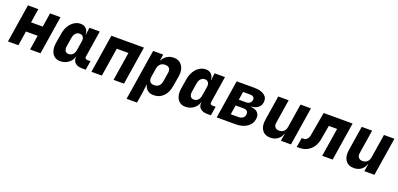

<svg xmlns="http://www.w3.org/2000/svg" viewBox="11 -1487 5379 2594"><g transform="rotate(20 2700.0 -190.0)"><path d="M22 0 109 -550H259L227 -349H395L427 -550H577L490 0H340L373 -209H205L172 0Z M774 10Q723 10 689 -17.5Q655 -45 642 -93.5Q629 -142 639 -205L662 -345Q673 -409 702 -457Q731 -505 773.5 -532.5Q816 -560 865 -560Q916 -560 946 -529Q976 -498 977 -445H980L993 -550H1142L1082 -168Q1079 -151 1088.5 -140.5Q1098 -130 1115 -130H1161L1140 0H1085Q1021 0 986 -32.5Q951 -65 959 -117L960 -125H958Q941 -64 890.5 -27Q840 10 774 10ZM849 -120Q884 -120 908 -144.5Q932 -169 938 -210L959 -340Q966 -381 949.5 -405.5Q933 -430 898 -430Q864 -430 841 -405.5Q818 -381 811 -340L790 -210Q784 -169 799.5 -144.5Q815 -120 849 -120Z M1222 0 1309 -550H1777L1690 0H1540L1605 -410H1437L1372 0Z M1793 180 1909 -550H2054L2039 -455Q2065 -506 2107.5 -533Q2150 -560 2207 -560Q2259 -560 2295 -532.5Q2331 -505 2346.5 -456.5Q2362 -408 2351 -345L2328 -205Q2312 -102 2256.5 -46Q2201 10 2116 10Q2062 10 2027.5 -19Q1993 -48 1983 -100L1967 30L1943 180ZM2079 -120Q2120 -120 2146 -143.5Q2172 -167 2179 -210L2200 -340Q2207 -384 2188 -407Q2169 -430 2128 -430Q2085 -430 2059 -405.5Q2033 -381 2025 -335L2006 -215Q1999 -169 2017.5 -144.5Q2036 -120 2079 -120Z M2574 10Q2523 10 2489 -17.5Q2455 -45 2442 -93.5Q2429 -142 2439 -205L2462 -345Q2473 -409 2502 -457Q2531 -505 2573.5 -532.5Q2616 -560 2665 -560Q2716 -560 2746 -529Q2776 -498 2777 -445H2780L2793 -550H2942L2882 -168Q2879 -151 2888.5 -140.5Q2898 -130 2915 -130H2961L2940 0H2885Q2821 0 2786 -32.5Q2751 -65 2759 -117L2760 -125H2758Q2741 -64 2690.5 -27Q2640 10 2574 10ZM2649 -120Q2684 -120 2708 -144.5Q2732 -169 2738 -210L2759 -340Q2766 -381 2749.5 -405.5Q2733 -430 2698 -430Q2664 -430 2641 -405.5Q2618 -381 2611 -340L2590 -210Q2584 -169 2599.5 -144.5Q2615 -120 2649 -120Z M3023 0 3110 -550H3364Q3461 -550 3511.5 -511Q3562 -472 3551 -407Q3544 -358 3506 -328.5Q3468 -299 3412 -297L3411 -290Q3476 -289 3508.5 -253Q3541 -217 3531 -158Q3520 -86 3456 -43Q3392 0 3295 0ZM3222 -327H3324Q3357 -327 3378 -342.5Q3399 -358 3403 -386Q3408 -414 3391.5 -429.5Q3375 -445 3342 -445H3240ZM3187 -105H3299Q3336 -105 3359.5 -123Q3383 -141 3387 -172Q3392 -204 3374.5 -221.5Q3357 -239 3320 -239H3208Z M3796 10Q3716 10 3676.5 -46Q3637 -102 3652 -195L3708 -550H3858L3804 -210Q3797 -167 3816.5 -143.5Q3836 -120 3876 -120Q3916 -120 3941.5 -143.5Q3967 -167 3974 -210L4028 -550H4178L4091 0H3946L3963 -105H3959Q3941 -51 3898 -20.5Q3855 10 3796 10Z M4176 5 4198 -130H4228Q4254 -130 4274.5 -152Q4295 -174 4301 -210L4361 -550H4777L4690 0H4540L4605 -410H4486L4449 -200Q4438 -139 4405.5 -92.5Q4373 -46 4324 -20.5Q4275 5 4216 5Z M4996 10Q4916 10 4876.5 -46Q4837 -102 4852 -195L4908 -550H5058L5004 -210Q4997 -167 5016.5 -143.5Q5036 -120 5076 -120Q5116 -120 5141.5 -143.5Q5167 -167 5174 -210L5228 -550H5378L5291 0H5146L5163 -105H5159Q5141 -51 5098 -20.5Q5055 10 4996 10Z"/></g></svg>

Font: JetBrains Mono NL ExtraBold
Style: Italic
Weight: 800
Italic angle: -9°
Monospace: yes
Designer: Philipp Nurullin, Konstantin Bulenkov
Foundry: JetBrains
Version: Version 2.305; ttfautohint (v1.8.4.7-5d5b)